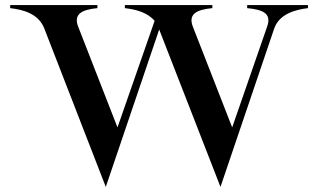

<svg xmlns="http://www.w3.org/2000/svg" viewBox="-20 -720 1251 755"><path d="M952 -700V-688C1013 -682 1050 -668 1030 -614L893 -219L740 -611C717 -665 753 -682 815 -688V-700H471V-688C513 -683 559 -672 588 -638L442 -219L289 -611C266 -665 302 -682 363 -688V-700H20V-688C71 -682 129 -667 153 -611L396 15L606 -604L847 15L1059 -610C1080 -666 1142 -682 1191 -688V-700Z"/></svg>

Font: Sprat Medium
Style: Regular
Weight: 500
Designer: Ethan Nakache
Foundry: Collletttivo
Version: Version 2.000;Glyphs 3.2 (3217)